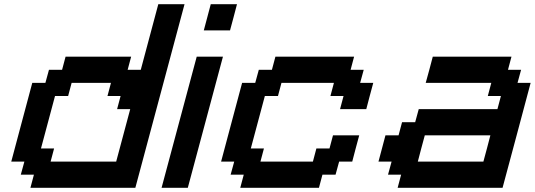

<svg xmlns="http://www.w3.org/2000/svg" viewBox="-20 -895 2549 915"><path d="M125 0H625Q664.1 -146 742.2 -437.5Q820.3 -729 859.4 -875H734.4L650.9 -562.5H588.4L605 -625H292.5L275.9 -562.5H213.4L196.3 -500H133.8Q117.2 -437.5 83.7 -312.5Q50.3 -187.5 33.7 -125H96.2L79.1 -62.5H141.6ZM533.7 -125H221.2L237.8 -187.5H175.3Q186.5 -229 208.7 -312.3Q231 -395.5 242.2 -437.5H304.7L321.3 -500H508.8L492.2 -437.5H554.7L538.1 -375H600.6Q589.4 -333 567.1 -249.8Q544.9 -166.5 533.7 -125Z M750 0H875Q902.8 -104 958.7 -312.3Q1014.6 -520.5 1042.5 -625H917.5Q889.6 -520.5 833.7 -312.3Q777.8 -104 750 0ZM951.2 -750H1076.2Q1082 -771 1093 -812.5Q1104 -854 1109.4 -875H984.4Q979 -854 967.8 -812.5Q956.5 -771 951.2 -750Z M1125 0H1500L1516.6 -62.5H1579.1L1596.2 -125H1658.7Q1664.1 -145.5 1675 -187.3Q1686 -229 1691.9 -250H1566.9L1550.3 -187.5H1487.8L1471.2 -125H1221.2L1237.8 -187.5H1175.3Q1186.5 -229 1208.7 -312.3Q1231 -395.5 1242.2 -437.5H1304.7L1321.3 -500H1571.3L1554.7 -437.5H1617.2L1600.6 -375H1725.6Q1731 -395.5 1741.9 -437.3Q1752.9 -479 1758.8 -500H1696.3L1713.4 -562.5H1650.9L1667.5 -625H1292.5L1275.9 -562.5H1213.4L1196.3 -500H1133.8Q1117.2 -437.5 1083.7 -312.5Q1050.3 -187.5 1033.7 -125H1096.2L1079.1 -62.5H1141.6Z M1875 0H2375Q2397.5 -83 2442.1 -250Q2486.8 -417 2508.8 -500H2446.3L2463.4 -562.5H2400.9L2417.5 -625H2042.5Q2037.1 -604 2025.9 -562.3Q2014.6 -520.5 2008.8 -500H2321.3L2304.7 -437.5H2367.2L2350.6 -375H1975.6L1958.5 -312.5H1896L1879.4 -250H1816.9Q1811.5 -229 1800.3 -187.3Q1789.1 -145.5 1783.7 -125H1846.2L1829.1 -62.5H1891.6ZM2283.7 -125H1971.2Q1976.6 -145.5 1987.5 -187.3Q1998.5 -229 2004.4 -250H2316.9Q2311.5 -229 2300.5 -187.3Q2289.6 -145.5 2283.7 -125Z"/></svg>

Font: Faithful 32x
Style: Oblique
Weight: 400
Foundry: Faithful Resource Pack
Version: Version 1.0; January 27, 2023